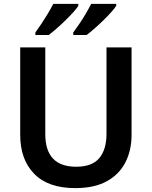

<svg xmlns="http://www.w3.org/2000/svg" viewBox="-20 -958 781 988"><path d="M657 -264Q657 -184 625 -122Q593 -60 529 -25Q465 10 367 10Q228 10 156 -63.5Q84 -137 84 -264V-714H213V-268Q213 -100 372 -100Q454 -100 491 -144.5Q528 -189 528 -269V-714H657ZM578 -928Q570 -915 552 -895Q534 -875 511.5 -853Q489 -831 466 -811Q443 -791 426 -778H357V-791Q371 -810 388.5 -835.5Q406 -861 422 -888.5Q438 -916 449 -938H578ZM383 -928Q375 -915 357 -895Q339 -875 316.5 -853Q294 -831 271 -811Q248 -791 231 -778H162V-791Q176 -810 193 -835.5Q210 -861 226.5 -888.5Q243 -916 254 -938H383Z"/></svg>

Font: Noto Sans Thai Looped SemiBold
Style: Regular
Weight: 600
Designer: Sasikarn Vongin, Ben Mitchell
Foundry: The Fontpad Ltd
Version: Version 1.001; ttfautohint (v1.8.4.7-5d5b)